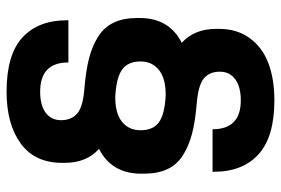

<svg xmlns="http://www.w3.org/2000/svg" viewBox="-154 -679 846 578"><g transform="rotate(90 269.0 -390.0)"><path d="M502.9 -392.1Q502.9 -303.2 428.2 -265.1Q470.2 -227.5 470.2 -162.1V-153.8Q470.2 -71.8 411.9 -29.3Q353.5 13.2 255.9 13.2Q145 13.2 93 -34.4Q41 -82 41 -168.9V-172.9H168Q168 -87.9 255.9 -87.9Q296.9 -87.9 319.3 -104.5Q341.8 -121.1 341.8 -150.9Q341.8 -182.6 321 -200Q300.3 -217.3 245.1 -221.2Q192.4 -225.6 155.5 -235.1Q118.7 -244.6 90.3 -262.5Q62 -280.3 48.1 -309.3Q34.2 -338.4 34.2 -379.9V-388.2Q34.2 -476.1 108.9 -514.2Q66.9 -551.8 66.9 -618.2V-626Q66.9 -680.7 95 -719Q123 -757.3 170.7 -775.1Q218.3 -793 282.2 -793Q392.1 -793 444.6 -745.1Q497.1 -697.3 497.1 -610.8V-606.9H369.1Q369.1 -691.9 282.2 -691.9Q241.2 -691.9 218.5 -675Q195.8 -658.2 195.8 -628.9Q195.8 -597.2 216.6 -580.3Q237.3 -563.5 293 -559.1Q345.7 -554.7 382.3 -545.2Q418.9 -535.6 447.3 -517.8Q475.6 -500 489.3 -470.7Q502.9 -441.4 502.9 -399.9ZM372.1 -390.1Q372.1 -428.2 347.9 -445.6Q323.7 -462.9 267.1 -465.8H265.1Q215.8 -465.8 190.4 -445.3Q165 -424.8 165 -390.1Q165 -352.1 189.7 -334.5Q214.4 -316.9 271 -314H272.9Q321.8 -314 346.9 -334.5Q372.1 -355 372.1 -390.1Z"/></g></svg>

Font: Cooper Hewitt
Style: Semibold
Weight: 709
Designer: Village Type and Design LLC
Foundry: Cooper Hewitt Smithsonian Design Museum
Version: 1.000